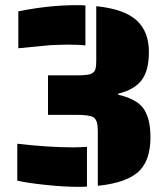

<svg xmlns="http://www.w3.org/2000/svg" viewBox="-20 -716 650 744"><path d="M51 -672Q169 -696 277 -696Q300 -696 311 -695V-540Q287 -543 246 -543Q221 -543 175 -541L51 -529ZM359 -207Q359 -229 355.5 -241.5Q352 -254 343 -261Q328 -271 276 -271H166V-424H276Q302 -424 317 -426Q332 -428 340 -434Q348 -440 350.5 -450.5Q353 -461 353 -483V-692Q461 -681 509 -637.5Q557 -594 557 -515Q557 -442 528.5 -405Q500 -368 438 -353V-349Q503 -334 531 -302Q563 -264 563 -184Q563 -100 523 -57Q477 -8 359 4ZM47 -16V-159Q168 -145 263 -145Q285 -145 317 -147V7Q307 8 283 8Q228 8 157 0.5Q86 -7 47 -16Z"/></svg>

Font: Saira Stencil One
Style: Regular
Weight: 400
Designer: Hector Gatti with collaboration of the Omnibus-Type team
Foundry: Omnibus-Type
Version: Version 1.004